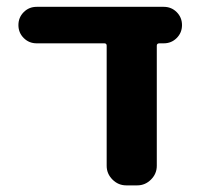

<svg xmlns="http://www.w3.org/2000/svg" viewBox="-20 -566 594 565"><path d="M441.4 -78.1Q441.4 -54.7 424.3 -37.6Q407.2 -20.5 383.8 -20.5H351.6Q328.1 -20.5 311 -37.6Q293.9 -54.7 293.9 -78.1V-431.6Q293.9 -438.5 287.1 -438.5H87.9Q65.4 -438.5 49.8 -454.1Q34.2 -469.7 34.2 -492.2Q34.2 -514.6 49.8 -530.3Q65.4 -545.9 87.9 -545.9H461.9Q484.4 -545.9 500 -530.3Q515.6 -514.6 515.6 -492.2Q515.6 -469.7 500 -454.1Q484.4 -438.5 461.9 -438.5H449.2Q441.4 -438.5 441.4 -431.6Z"/></svg>

Font: Gen Jyuu Gothic Bold
Style: Bold
Weight: 700
Designer: [Source Han Sans]
Ryoko NISHIZUKA  (kana & ideographs); Paul D. Hunt (Latin, Greek & Cyrillic); Wenlong ZHANG  (bopomofo
Version: Version 1.002.20150607